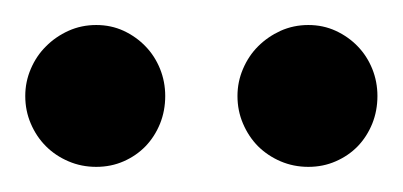

<svg xmlns="http://www.w3.org/2000/svg" viewBox="-20 -720 319 152"><path d="M110.8 -644Q110.8 -632.3 106.7 -622.1Q102.5 -611.8 95.2 -604.2Q87.9 -596.7 77.9 -592.3Q67.9 -587.9 56.2 -587.9Q44.4 -587.9 34.2 -592.3Q23.9 -596.7 16.4 -604.2Q8.8 -611.8 4.4 -622.1Q0 -632.3 0 -644Q0 -655.3 4.4 -665.5Q8.8 -675.8 16.4 -683.3Q23.9 -690.9 34.2 -695.6Q44.4 -700.2 56.2 -700.2Q67.9 -700.2 77.9 -695.6Q87.9 -690.9 95.2 -683.3Q102.5 -675.8 106.7 -665.5Q110.8 -655.3 110.8 -644ZM278.8 -644Q278.8 -632.3 274.7 -622.1Q270.5 -611.8 263.2 -604.2Q255.9 -596.7 245.8 -592.3Q235.8 -587.9 224.1 -587.9Q212.4 -587.9 202.1 -592.3Q191.9 -596.7 184.3 -604.2Q176.8 -611.8 172.4 -622.1Q168 -632.3 168 -644Q168 -655.3 172.4 -665.5Q176.8 -675.8 184.3 -683.3Q191.9 -690.9 202.1 -695.6Q212.4 -700.2 224.1 -700.2Q235.8 -700.2 245.8 -695.6Q255.9 -690.9 263.2 -683.3Q270.5 -675.8 274.7 -665.5Q278.8 -655.3 278.8 -644Z"/></svg>

Font: Uncial Antiqua
Style: Regular
Weight: 400
Version: Version 1.000